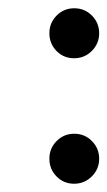

<svg xmlns="http://www.w3.org/2000/svg" viewBox="-20 -420 261 467"><path d="M160.2 26.9Q134.8 26.9 117.2 8.8Q100.1 -8.8 100.1 -34.2Q100.1 -59.1 117.7 -76.9Q135.3 -94.7 160.6 -94.7Q186 -94.7 203.6 -76.9Q221.2 -59.1 221.2 -33.9Q221.2 -8.8 203.4 9Q185.5 26.9 160.2 26.9ZM160.6 -399.9Q186 -399.9 203.6 -382.1Q221.2 -364.3 221.2 -339.1Q221.2 -314 203.4 -296.1Q185.5 -278.3 160.2 -278.3Q134.8 -278.3 117.4 -296.1Q100.1 -314 100.1 -339.1Q100.1 -364.3 117.7 -382.1Q135.3 -399.9 160.6 -399.9Z"/></svg>

Font: RIT Rachana
Style: Bold
Weight: 700
Designer: Hussain KH
Version: 1.5.2